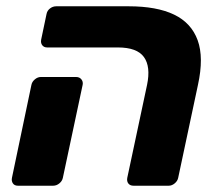

<svg xmlns="http://www.w3.org/2000/svg" viewBox="-20 -591 686 611"><path d="M405 0Q394 0 388.5 -7Q383 -14 385 -25L448 -321Q460 -379 438 -409.5Q416 -440 355 -440H130Q120 -440 114.5 -447Q109 -454 111 -465L128 -546Q130 -557 139 -564Q148 -571 159 -571H389Q479 -571 534 -544.5Q589 -518 609 -463Q629 -408 610 -321L547 -25Q545 -15 536 -7.5Q527 0 517 0ZM37 0Q26 0 21 -7.5Q16 -15 18 -25L80 -321Q82 -331 91 -338.5Q100 -346 110 -346H222Q233 -346 239 -338.5Q245 -331 243 -321L180 -25Q178 -15 169 -7.5Q160 0 149 0Z"/></svg>

Font: Rubik
Style: Bold Italic
Weight: 700
Italic angle: -12°
Designer: Hubert and Fischer
Foundry: Hubert and Fischer
Version: Version 2.300;gftools[0.9.30]